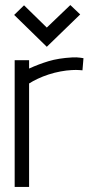

<svg xmlns="http://www.w3.org/2000/svg" viewBox="-20 -739 373 759"><path d="M297 -682 258 -719 165 -630 75 -718 36 -680 165 -554ZM306 -461 310 -509Q310 -509 296.5 -511Q283 -513 265 -512Q211 -509 171.5 -497Q132 -485 95 -468V-501H38V0H95V-409Q109 -418 129 -427.5Q149 -437 172 -444.5Q195 -452 219 -456.5Q243 -461 264 -462Q281 -463 293.5 -462Q306 -461 306 -461Z"/></svg>

Font: Advent Pro
Style: Regular
Weight: 400
Designer: VivaRado, Andreas Kalpakidis
Foundry: VivaRado, Andreas Kalpakidis
Version: Version 3.000